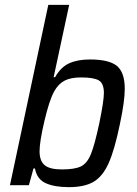

<svg xmlns="http://www.w3.org/2000/svg" viewBox="-20 -763 564 791"><path d="M124 -69H118L99 0H21L179 -743H265L201 -445H207Q230 -486 264.5 -502Q299 -518 351 -518Q429 -518 461.5 -491.5Q494 -465 494 -397Q494 -346 474 -252Q452 -145 427.5 -90.5Q403 -36 365.5 -14Q328 8 264 8Q204 8 168 -8.5Q132 -25 124 -69ZM389 -255Q408 -347 408 -380Q408 -419 387.5 -431.5Q367 -444 314 -444Q271 -444 245.5 -430.5Q220 -417 203 -386Q183 -350 163 -264.5Q143 -179 143 -140Q143 -100 164 -82.5Q185 -65 235 -65Q288 -65 313.5 -77.5Q339 -90 354.5 -128Q370 -166 389 -255Z"/></svg>

Font: Saira Semi Condensed
Style: Italic
Weight: 400
Width: 4
Italic angle: -12°
Designer: Hector Gatti with collaboration of the Omnibus-Type team
Foundry: Omnibus-Type
Version: Version 1.001; ttfautohint (v1.8)